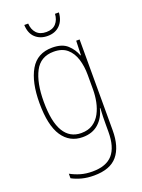

<svg xmlns="http://www.w3.org/2000/svg" viewBox="-175 -792 820 1110"><g transform="rotate(-20 235.0 -237.0)"><path d="M228 -537Q289 -537 321 -507.5Q353 -478 367 -439H370L373 -527H394V32Q394 133 349 187Q304 241 204 241Q164 241 131 232.5Q98 224 70 209V181Q99 197 131.5 206.5Q164 216 204 216Q289 216 328.5 170.5Q368 125 368 32V-14Q368 -39 368.5 -61Q369 -83 371 -113H368Q355 -58 317 -24Q279 10 219 10Q139 10 94.5 -56.5Q50 -123 50 -260Q50 -389 93 -463Q136 -537 228 -537ZM228 -512Q147 -512 111.5 -443.5Q76 -375 76 -260Q76 -136 112.5 -75.5Q149 -15 219 -15Q262 -15 290.5 -34Q319 -53 336 -84.5Q353 -116 360.5 -153.5Q368 -191 368 -229V-319Q368 -371 354.5 -415Q341 -459 310.5 -485.5Q280 -512 228 -512ZM335 -715Q332 -666 303.5 -637.5Q275 -609 228 -609Q183 -609 153.5 -636Q124 -663 122 -715H146Q148 -678 169 -655.5Q190 -633 229 -633Q268 -633 288.5 -656Q309 -679 311 -715Z"/></g></svg>

Font: Noto Sans Devanagari UI Condensed Thin
Style: Regular
Weight: 100
Width: 3
Designer: Jelle Bosma - Monotype Design Team
Foundry: Monotype Imaging Inc.
Version: Version 2.004; ttfautohint (v1.8.4.7-5d5b)